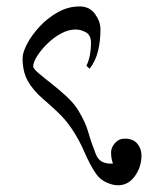

<svg xmlns="http://www.w3.org/2000/svg" viewBox="-20 -565 496 585"><path d="M222.7 -545.4Q252.9 -545.4 269.5 -522.5Q286.1 -499.5 286.1 -475.6Q286.1 -439.9 278.6 -409.2Q271 -378.4 252.9 -355.5L243.2 -364.7Q250.5 -378.9 253.9 -397.2Q257.3 -415.5 257.3 -433.6Q257.3 -458 241.7 -466.6Q226.1 -475.1 210.4 -475.1Q188 -475.1 165 -462.4Q142.1 -449.7 123 -430.7Q104 -411.6 92.5 -393.1Q81.1 -374.5 81.1 -362.8Q81.1 -356 97.2 -342.3Q113.3 -328.6 136.7 -310.3Q160.2 -292 183.1 -270.8Q206.1 -249.5 219.2 -227.5Q240.7 -191.9 249.3 -161.4Q257.8 -130.9 272 -95.2Q279.3 -76.7 294.2 -70.8Q309.1 -64.9 324.2 -66.9Q318.4 -82 318.4 -100.6Q318.4 -115.7 330.3 -129.2Q342.3 -142.6 360.4 -142.6Q385.7 -142.6 398.4 -127.2Q411.1 -111.8 411.1 -91.8Q411.1 -56.6 391.1 -28.6Q371.1 -0.5 339.4 -0.5Q322.3 -0.5 303 -9.8Q283.7 -19 272.5 -35.6Q254.4 -62 237.8 -100.6Q221.2 -139.2 198.2 -173.3Q180.2 -200.2 156 -223.1Q131.8 -246.1 110.4 -264.2Q80.6 -290 64.7 -318.4Q48.8 -346.7 48.8 -387.7Q48.8 -404.8 62.5 -431.2Q76.2 -457.5 100.3 -483.6Q124.5 -509.8 156 -527.6Q187.5 -545.4 222.7 -545.4Z"/></svg>

Font: Rohingya Solluk
Style: Regular
Weight: 400
Designer: SIL International
Foundry: SIL International
Version: Version 1.001